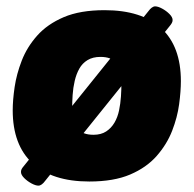

<svg xmlns="http://www.w3.org/2000/svg" viewBox="-20 -563 609 604"><path d="M101 21Q92 21 79 14Q66 7 56 -3Q46 -13 46 -22Q46 -27 48 -31Q50 -35 56 -42L447 -528Q452 -535 457.5 -539Q463 -543 468 -543Q477 -543 490 -536Q503 -529 513 -519Q523 -509 523 -500Q523 -495 520.5 -490.5Q518 -486 513 -480L122 6Q117 13 111.5 17Q106 21 101 21ZM261 8Q144 8 82 -49.5Q20 -107 20 -216Q20 -248 26 -289Q32 -330 48.5 -372.5Q65 -415 97 -451Q129 -487 180.5 -509Q232 -531 309 -531Q426 -531 487.5 -474Q549 -417 549 -308Q549 -276 543.5 -235Q538 -194 521.5 -151.5Q505 -109 473 -72.5Q441 -36 389.5 -14Q338 8 261 8ZM274 -139Q298 -139 314 -149.5Q330 -160 340 -177Q350 -194 354.5 -215.5Q359 -237 360.5 -259.5Q362 -282 362 -303Q362 -347 346 -365.5Q330 -384 296 -384Q272 -384 255.5 -374Q239 -364 229.5 -347Q220 -330 215 -308.5Q210 -287 208.5 -264.5Q207 -242 207 -221Q207 -177 223.5 -158Q240 -139 274 -139Z"/></svg>

Font: Asap Black
Style: Italic
Weight: 900
Italic angle: -6°
Designer: Pablo Cosgaya
Foundry: Omnibus-Type
Version: Version 3.001